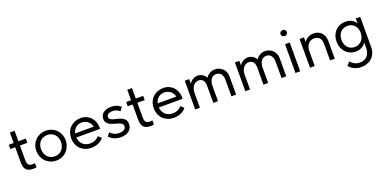

<svg xmlns="http://www.w3.org/2000/svg" viewBox="-12 -1580 5508 2760"><g transform="rotate(-20 2742.0 -199.5)"><path d="M246 5Q257 5 270 4Q283 3 297 1V-63Q286 -61 275.5 -60.5Q265 -60 257 -60Q232 -60 217 -67Q202 -74 194 -86.5Q186 -99 183 -116Q180 -133 180 -152V-600H108V-142Q108 -102 116.5 -74Q125 -46 142 -28.5Q159 -11 185 -3Q211 5 246 5ZM33 -375H293V-440H33Z M600 8Q648 8 689 -9.5Q730 -27 760 -58Q790 -89 807 -131Q824 -173 824 -222Q824 -271 807 -312.5Q790 -354 760 -384Q730 -414 689 -431Q648 -448 600 -448Q552 -448 510.5 -431Q469 -414 439 -383.5Q409 -353 392 -311.5Q375 -270 375 -222Q375 -173 392 -131Q409 -89 439.5 -58Q470 -27 511 -9.5Q552 8 600 8ZM600 -57Q566 -57 538 -69Q510 -81 490 -103Q470 -125 458.5 -155.5Q447 -186 447 -222Q447 -258 458 -287.5Q469 -317 489.5 -338.5Q510 -360 538 -371.5Q566 -383 600 -383Q634 -383 662 -371.5Q690 -360 710 -338.5Q730 -317 741 -287.5Q752 -258 752 -222Q752 -186 741 -155.5Q730 -125 710 -103Q690 -81 662 -69Q634 -57 600 -57Z M1136 8Q1191 8 1241.5 -12.5Q1292 -33 1324 -76L1277 -119Q1255 -90 1218.5 -73.5Q1182 -57 1140 -57Q1106 -57 1076.5 -68.5Q1047 -80 1025.5 -101.5Q1004 -123 992 -153.5Q980 -184 980 -222Q980 -259 991 -288.5Q1002 -318 1021.5 -339Q1041 -360 1068 -371.5Q1095 -383 1126 -383Q1158 -383 1184.5 -371.5Q1211 -360 1231 -340.5Q1251 -321 1262 -294.5Q1273 -268 1273 -237V-215L1314 -267H956V-206H1345V-231Q1345 -272 1331 -310.5Q1317 -349 1290 -380Q1263 -411 1223.5 -429.5Q1184 -448 1133 -448Q1089 -448 1048.5 -433Q1008 -418 976.5 -389Q945 -360 926.5 -317.5Q908 -275 908 -220Q908 -167 925.5 -125Q943 -83 973.5 -53.5Q1004 -24 1045.5 -8Q1087 8 1136 8Z M1587 10Q1622 10 1653.5 1.5Q1685 -7 1708.5 -24.5Q1732 -42 1746 -68.5Q1760 -95 1760 -130Q1760 -172 1741.5 -196Q1723 -220 1695 -233.5Q1667 -247 1634 -254.5Q1601 -262 1573 -270Q1545 -278 1526.5 -291Q1508 -304 1508 -329Q1508 -354 1532.5 -369.5Q1557 -385 1601 -385Q1637 -385 1662 -373Q1687 -361 1706 -343L1748 -397Q1736 -407 1722 -416.5Q1708 -426 1690 -433.5Q1672 -441 1650 -445.5Q1628 -450 1602 -450Q1568 -450 1537.5 -442.5Q1507 -435 1484.5 -419Q1462 -403 1449 -379.5Q1436 -356 1436 -324Q1436 -286 1454.5 -263Q1473 -240 1501 -226.5Q1529 -213 1562 -205Q1595 -197 1623 -187.5Q1651 -178 1669.5 -163.5Q1688 -149 1688 -123Q1688 -107 1680.5 -94.5Q1673 -82 1659.5 -73Q1646 -64 1627 -59.5Q1608 -55 1586 -55Q1544 -55 1510 -70.5Q1476 -86 1450 -115L1410 -63Q1427 -46 1446.5 -32.5Q1466 -19 1488 -9.5Q1510 0 1534.5 5Q1559 10 1587 10Z M2042 5Q2053 5 2066 4Q2079 3 2093 1V-63Q2082 -61 2071.5 -60.5Q2061 -60 2053 -60Q2028 -60 2013 -67Q1998 -74 1990 -86.5Q1982 -99 1979 -116Q1976 -133 1976 -152V-600H1904V-142Q1904 -102 1912.5 -74Q1921 -46 1938 -28.5Q1955 -11 1981 -3Q2007 5 2042 5ZM1829 -375H2089V-440H1829Z M2399 8Q2454 8 2504.5 -12.5Q2555 -33 2587 -76L2540 -119Q2518 -90 2481.5 -73.5Q2445 -57 2403 -57Q2369 -57 2339.5 -68.5Q2310 -80 2288.5 -101.5Q2267 -123 2255 -153.5Q2243 -184 2243 -222Q2243 -259 2254 -288.5Q2265 -318 2284.5 -339Q2304 -360 2331 -371.5Q2358 -383 2389 -383Q2421 -383 2447.5 -371.5Q2474 -360 2494 -340.5Q2514 -321 2525 -294.5Q2536 -268 2536 -237V-215L2577 -267H2219V-206H2608V-231Q2608 -272 2594 -310.5Q2580 -349 2553 -380Q2526 -411 2486.5 -429.5Q2447 -448 2396 -448Q2352 -448 2311.5 -433Q2271 -418 2239.5 -389Q2208 -360 2189.5 -317.5Q2171 -275 2171 -220Q2171 -167 2188.5 -125Q2206 -83 2236.5 -53.5Q2267 -24 2308.5 -8Q2350 8 2399 8Z M2725 0H2797V-309L2793 -316V-440H2725V-316V-309V-126V-111ZM3002 -263V0H3074V-279L3064 -312Q3061 -343 3048 -368Q3035 -393 3015.5 -410Q2996 -427 2972 -436.5Q2948 -446 2922 -446Q2894 -446 2869 -435.5Q2844 -425 2824.5 -408Q2805 -391 2792.5 -369Q2780 -347 2777 -324V-226H2797Q2797 -257 2805 -284Q2813 -311 2828 -331.5Q2843 -352 2864.5 -364Q2886 -376 2913 -376Q2951 -376 2976.5 -349Q3002 -322 3002 -263ZM3279 -253V0H3351V-267V-279Q3351 -318 3337 -349Q3323 -380 3299.5 -401.5Q3276 -423 3246.5 -434.5Q3217 -446 3185 -446Q3154 -446 3128 -435.5Q3102 -425 3081.5 -408Q3061 -391 3048 -369.5Q3035 -348 3030 -325V-233H3074Q3074 -264 3081 -290Q3088 -316 3101 -335Q3114 -354 3134 -365Q3154 -376 3179 -376Q3198 -376 3216 -369.5Q3234 -363 3248 -348Q3262 -333 3270.5 -309.5Q3279 -286 3279 -253Z M3492 0H3564V-309L3560 -316V-440H3492V-316V-309V-126V-111ZM3769 -263V0H3841V-279L3831 -312Q3828 -343 3815 -368Q3802 -393 3782.5 -410Q3763 -427 3739 -436.5Q3715 -446 3689 -446Q3661 -446 3636 -435.5Q3611 -425 3591.5 -408Q3572 -391 3559.5 -369Q3547 -347 3544 -324V-226H3564Q3564 -257 3572 -284Q3580 -311 3595 -331.5Q3610 -352 3631.5 -364Q3653 -376 3680 -376Q3718 -376 3743.5 -349Q3769 -322 3769 -263ZM4046 -253V0H4118V-267V-279Q4118 -318 4104 -349Q4090 -380 4066.5 -401.5Q4043 -423 4013.5 -434.5Q3984 -446 3952 -446Q3921 -446 3895 -435.5Q3869 -425 3848.5 -408Q3828 -391 3815 -369.5Q3802 -348 3797 -325V-233H3841Q3841 -264 3848 -290Q3855 -316 3868 -335Q3881 -354 3901 -365Q3921 -376 3946 -376Q3965 -376 3983 -369.5Q4001 -363 4015 -348Q4029 -333 4037.5 -309.5Q4046 -286 4046 -253Z M4259 0H4331V-440H4259ZM4296 -551Q4316 -551 4329.5 -564.5Q4343 -578 4343 -598Q4343 -618 4329.5 -630.5Q4316 -643 4296 -643Q4276 -643 4261.5 -630.5Q4247 -618 4247 -598Q4247 -578 4261.5 -564.5Q4276 -551 4296 -551Z M4481 0H4553V-309L4549 -316V-440H4481V-316V-309V-126V-111ZM4788 -256V0H4860V-263V-272Q4860 -313 4847.5 -345Q4835 -377 4813 -399.5Q4791 -422 4761 -434Q4731 -446 4696 -446Q4663 -446 4634.5 -435.5Q4606 -425 4584.5 -408Q4563 -391 4549.5 -369.5Q4536 -348 4533 -325V-226H4553Q4553 -258 4561.5 -285.5Q4570 -313 4586.5 -333Q4603 -353 4626.5 -364.5Q4650 -376 4679 -376Q4701 -376 4721 -369Q4741 -362 4756 -347.5Q4771 -333 4779.5 -310.5Q4788 -288 4788 -256Z M5179 244Q5225 244 5266.5 230Q5308 216 5339.5 188Q5371 160 5390 117Q5409 74 5409 17V-440H5341V-316L5337 -309V-2Q5337 42 5326.5 75Q5316 108 5296 130.5Q5276 153 5247.5 164.5Q5219 176 5183 176Q5158 176 5137.5 170.5Q5117 165 5099.5 156Q5082 147 5067.5 134.5Q5053 122 5041 107L4995 160Q5012 181 5032.5 196.5Q5053 212 5076 222.5Q5099 233 5125 238.5Q5151 244 5179 244ZM5181 8Q5214 8 5243 -1.5Q5272 -11 5294 -27Q5316 -43 5331 -64.5Q5346 -86 5351 -111V-217H5337Q5337 -188 5327 -159.5Q5317 -131 5298.5 -108.5Q5280 -86 5252 -72.5Q5224 -59 5188 -59Q5156 -59 5129 -70.5Q5102 -82 5083 -103.5Q5064 -125 5053.5 -155Q5043 -185 5043 -221Q5043 -259 5054 -289Q5065 -319 5085 -339.5Q5105 -360 5132 -370.5Q5159 -381 5190 -381Q5226 -381 5253.5 -368Q5281 -355 5299.5 -334Q5318 -313 5327.5 -285Q5337 -257 5337 -227H5346V-345Q5343 -363 5330 -381.5Q5317 -400 5296 -415Q5275 -430 5246 -439Q5217 -448 5181 -448Q5137 -448 5098 -432Q5059 -416 5030 -386.5Q5001 -357 4984.5 -315Q4968 -273 4968 -220Q4968 -167 4985.5 -124.5Q5003 -82 5032 -52.5Q5061 -23 5100 -7.5Q5139 8 5181 8Z"/></g></svg>

Font: Tilda Sans VF
Style: Regular
Weight: 400
Designer: ParaType Ltd
Foundry: ParaType Ltd
Version: Version 1.010